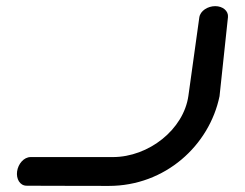

<svg xmlns="http://www.w3.org/2000/svg" viewBox="-20 -611 805 631"><path d="M599.2 -296.4C583.7 -185.4 468.7 -94.8 350.8 -94.8C239.3 -94.8 80.8 -94.8 80.8 -94.8C58 -94.8 39.6 -71.9 36.2 -47.8C32.8 -23.6 44.9 -0.7 67.5 -0.7C67.5 -0.7 175.9 0 337.5 0C523.2 0 668 -133.2 701.5 -294.8L701.6 -295.3L701.6 -295.8C701.7 -296.5 728.3 -546.4 729.2 -554.7C731.3 -574.9 712.2 -590.8 687.3 -590.8C663.1 -590.8 638.2 -575.8 635 -553.6C634.8 -551.8 634.6 -550.3 634.3 -548.6C631 -524.1 613.9 -400.3 599.2 -296.4Z"/></svg>

Font: Hi.
Style: Black
Weight: 400
Designer: Mew Too, Robert Jablonski
Foundry: Cannot Into Space Fonts
Version: Version 1.996